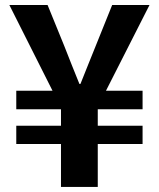

<svg xmlns="http://www.w3.org/2000/svg" viewBox="-20 -741 630 761"><path d="M221.7 0V-170.2H44.5V-242.7H221.7V-307.9H44.5V-381.3H188.2L17.1 -721.2H168.6L234.7 -558.9Q249.6 -521.9 264.2 -484.1Q278.8 -446.3 294.7 -408.4H298.9Q314.4 -447.1 329.3 -484.5Q344.2 -521.9 359.3 -558.9L424.6 -721.2H572.6L400 -381.3H545.1V-307.9H367.5V-242.7H545.1V-170.2H367.5V0Z"/></svg>

Font: Noto Sans TC Thin
Style: Regular
Weight: 100
Designer: Ryoko NISHIZUKA 西塚涼子 (kana, bopomofo & ideographs); Paul D. Hunt (Latin, Greek & Cyrillic); Sandoll Communications 산돌커뮤니
Foundry: Adobe
Version: Version 2.004-H2;hotconv 1.0.118;makeotfexe 2.5.65603